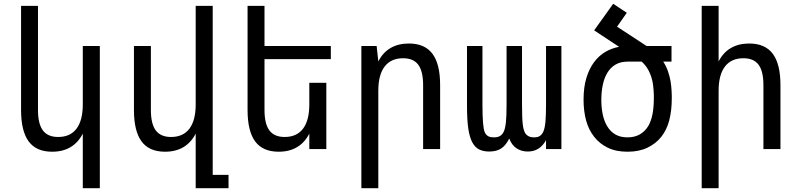

<svg xmlns="http://www.w3.org/2000/svg" viewBox="-20 -791 4254 1019"><path d="M419.4 -82Q395.5 -34.7 354.7 -10.3Q314 14.2 256.8 14.2Q172.4 14.2 132.1 -40.5Q91.8 -95.2 91.8 -207V-759.8H181.6V-207Q181.6 -133.3 207.8 -98.6Q233.9 -64 288.6 -64Q353 -64 386.2 -108.2Q419.4 -152.3 419.4 -236.8V-546.9H509.8V208H419.4Z M1018.6 -82Q994.6 -34.7 953.9 -10.3Q913.1 14.2 856 14.2Q771.5 14.2 731.2 -40.5Q690.9 -95.2 690.9 -207V-546.9H780.8V-207Q780.8 -133.3 806.9 -98.6Q833 -64 887.7 -64Q952.1 -64 985.4 -108.2Q1018.6 -152.3 1018.6 -236.8V-759.8H1108.9V137.2H1192.9V208H1018.6Z M1459 14.2Q1374.5 14.2 1334.2 -40.5Q1293.9 -95.2 1293.9 -207V-759.8H1383.8V-546.9H1735.8V-477.1H1383.8V-207Q1383.8 -133.3 1409.9 -98.6Q1436 -64 1490.7 -64Q1555.2 -64 1588.4 -108.2Q1621.6 -152.3 1621.6 -236.8V-351.6H1711.9V0H1621.6V-82Q1597.7 -34.7 1556.9 -10.3Q1516.1 14.2 1459 14.2Z M1897.9 -546.9H1979L1987.8 -464.8Q2011.7 -512.2 2052.7 -536.1Q2093.8 -560.1 2149.9 -560.1Q2234.4 -560.1 2275.1 -505.6Q2315.9 -451.2 2315.9 -338.9V0H2225.6V-338.9Q2225.6 -412.6 2200 -447.3Q2174.3 -481.9 2119.1 -481.9Q2055.2 -481.9 2021.5 -438Q1987.8 -394 1987.8 -309.1V208H1897.9Z M2576.2 13.2Q2545.9 13.2 2523.4 2.4Q2501 -8.3 2485.8 -37.1Q2479 -50.3 2473.9 -67.9Q2468.8 -85.4 2465.3 -108.6Q2461.9 -131.8 2460.2 -161.9Q2458.5 -191.9 2458.5 -230V-546.9H2540.5V-233.9Q2540.5 -175.8 2543.5 -140.1Q2544.9 -122.1 2547.4 -107.7Q2549.8 -93.3 2555.9 -83Q2562 -72.8 2572.5 -67.4Q2583 -62 2600.6 -62Q2622.6 -62 2634.5 -69.8Q2646.5 -77.6 2653.3 -91.8Q2661.1 -107.4 2664.8 -140.6Q2668.5 -173.8 2668.5 -233.9V-546.9H2750.5V-233.9Q2750.5 -197.8 2751.5 -173.1Q2752.4 -148.4 2754.4 -131.8Q2756.3 -115.2 2759 -105.5Q2761.7 -95.7 2764.6 -89.4Q2771 -76.7 2783 -69.3Q2794.9 -62 2814.5 -62Q2835.4 -62 2846.4 -70.3Q2857.4 -78.6 2863.3 -91.8Q2871.6 -109.9 2874.8 -144.5Q2877.9 -179.2 2877.9 -233.9V-546.9H2959.5V0H2877.9V-46.9Q2844.7 13.2 2781.2 13.2Q2748 13.2 2722.4 -3.2Q2696.8 -19.5 2682.6 -55.7Q2665.5 -20.5 2640.9 -3.7Q2616.2 13.2 2576.2 13.2Z M3310.5 14.2Q3249 14.2 3205.6 -7.1Q3162.1 -28.3 3133.8 -64.5Q3104.5 -101.1 3090.8 -151.1Q3077.1 -201.2 3077.1 -261.7Q3077.1 -327.6 3092 -377Q3106.9 -426.3 3132.8 -460.9Q3158.7 -495.6 3192.4 -515.4Q3226.1 -535.2 3265.6 -542.5L3133.3 -629.9L3234.4 -771L3306.6 -723.1L3254.9 -649.4L3411.6 -546.9H3543.9V-463.9H3500Q3515.6 -440.4 3525.1 -412.6Q3534.7 -384.8 3539.1 -358.4Q3541 -345.2 3542.5 -332Q3543.9 -318.8 3544.4 -307.1Q3544.9 -295.4 3545.2 -286.1Q3545.4 -276.9 3545.4 -271.5Q3545.4 -204.1 3532 -152.6Q3518.6 -101.1 3489.3 -64.5Q3461.4 -29.3 3417 -7.6Q3372.6 14.2 3310.5 14.2ZM3310.1 -62Q3348.1 -62 3375.5 -77.6Q3402.8 -93.3 3419.9 -121.1Q3435.1 -146.5 3442.6 -183.1Q3450.2 -219.7 3450.2 -273.9Q3450.2 -279.8 3450 -290.3Q3449.7 -300.8 3448.7 -313.2Q3447.8 -325.7 3446 -339.8Q3444.3 -354 3440.9 -367.2Q3434.6 -393.1 3421.4 -418.2Q3408.2 -443.4 3385.7 -463.9H3311Q3272.9 -463.9 3246.3 -448Q3219.7 -432.1 3203.1 -404.3Q3186.5 -376.5 3179 -339.6Q3171.4 -302.7 3171.4 -261.2Q3171.4 -220.7 3178.7 -184.6Q3186 -148.4 3202.6 -121.1Q3219.7 -92.3 3246.3 -77.1Q3272.9 -62 3310.1 -62Z M3704.1 -759.8H3793.9V-464.8Q3817.9 -512.2 3858.9 -536.1Q3899.9 -560.1 3956.1 -560.1Q4040.5 -560.1 4081.3 -505.6Q4122.1 -451.2 4122.1 -338.9V0H4031.7V-338.9Q4031.7 -412.6 4006.1 -447.3Q3980.5 -481.9 3925.3 -481.9Q3861.3 -481.9 3827.6 -438Q3793.9 -394 3793.9 -309.1V208H3704.1Z"/></svg>

Font: Hack
Style: Regular
Weight: 400
Monospace: yes
Designer: Christopher Simpkins
Foundry: Christopher Simpkins
Version: Version 2.019; ttfautohint (v1.4.1) -l 4 -r 80 -G 350 -x 0 -